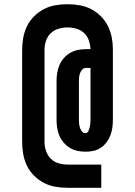

<svg xmlns="http://www.w3.org/2000/svg" viewBox="-20 -795 640 910"><path d="M300 95Q271 95 242 90Q213 85 187.5 71.5Q162 58 141 37Q120 16 107.5 -10Q95 -36 90 -65Q85 -94 85 -123V-557Q85 -586 90 -615Q95 -644 107.5 -670Q120 -696 141 -717Q162 -738 187.5 -751.5Q213 -765 242 -770Q271 -775 300 -775Q329 -775 357.5 -770Q386 -765 411.5 -752Q437 -739 457.5 -718.5Q478 -698 491 -672.5Q504 -647 509.5 -618.5Q515 -590 515 -562V-227Q515 -208 512.5 -189.5Q510 -171 503 -153Q496 -135 484.5 -120Q473 -105 457.5 -94.5Q442 -84 423.5 -80Q405 -76 386 -76Q366 -76 347 -80Q328 -84 311.5 -94Q295 -104 282 -119Q269 -134 261.5 -151.5Q254 -169 251 -188.5Q248 -208 248 -227V-410Q248 -430 251 -449Q254 -468 261.5 -486Q269 -504 282 -519Q295 -534 312 -544Q329 -554 348 -558Q367 -562 387 -562H409Q408 -583 401 -603.5Q394 -624 378.5 -638.5Q363 -653 342 -659Q321 -665 300 -665Q278 -665 256.5 -658.5Q235 -652 219.5 -636.5Q204 -621 197.5 -600Q191 -579 191 -557V-123Q191 -101 198 -80Q205 -59 220 -43.5Q235 -28 256.5 -21.5Q278 -15 300 -15H460V95ZM384 -164Q394 -164 398.5 -173Q403 -182 405 -191Q407 -200 408 -209Q409 -218 409 -227V-473H387Q377 -473 370 -465.5Q363 -458 359.5 -448.5Q356 -439 355 -429.5Q354 -420 354 -410V-227Q354 -218 355 -208.5Q356 -199 359 -189.5Q362 -180 368.5 -172Q375 -164 384 -164Z"/></svg>

Font: Iosevka Curly Slab XBdEx
Style: Regular
Weight: 800
Width: 7
Monospace: yes
Designer: Belleve Invis
Foundry: Belleve Invis
Version: Version 11.0.0; ttfautohint (v1.8.3)